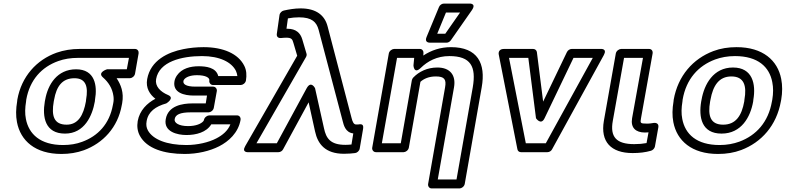

<svg xmlns="http://www.w3.org/2000/svg" viewBox="-20 -827 4399 1075"><path d="M690 -439H579C579 -439 524 -422 556 -394C587 -367 609 -333 615 -290C617 -277 617 -263 614 -249L612 -239C593 -133 528 -65 440 -33C408 -21 373 -15 333 -15C205 -15 141 -77 125 -161C119 -191 120 -223 126 -259L127 -269C147 -381 214 -452 306 -485C339 -497 376 -503 418 -503H702ZM633 -389H707C718 -389 733 -399 736 -414L756 -528C758 -539 751 -553 736 -553H426C380 -553 337 -546 297 -532C185 -492 100 -399 77 -269L76 -259C69 -218 68 -179 75 -143C95 -39 177 35 324 35C369 35 411 28 450 14C556 -25 640 -113 662 -239L664 -249C675 -310 656 -354 633 -389ZM406 -439C300 -439 248 -354 233 -269L231 -259C216 -172 232 -79 344 -79C453 -79 497 -179 511 -259L512 -269C526 -349 511 -439 406 -439ZM397 -389C461 -389 475 -342 462 -269L461 -259C447 -181 417 -129 353 -129C281 -129 267 -179 281 -259L283 -269C296 -343 328 -389 397 -389Z M1163 -131H1270C1256 -95 1226 -70 1191 -52C1149 -30 1086 -15 1023 -15C914 -15 836 -46 808 -97C800 -112 797 -128 801 -149C810 -202 851 -231 911 -248C911 -248 961 -278 921 -295C878 -313 847 -344 854 -384C871 -482 996 -513 1111 -513C1210 -513 1277 -479 1301 -430C1305 -421 1308 -411 1309 -401H1202C1190 -450 1132 -456 1092 -456C1046 -456 998 -444 971 -405C964 -395 959 -384 957 -373C945 -307 1013 -292 1064 -292H1139L1132 -248H1057C1001 -248 921 -235 908 -160C895 -89 973 -71 1024 -71C1078 -71 1136 -86 1163 -131ZM1048 -198H1148C1159 -198 1174 -208 1177 -223L1194 -317C1196 -328 1188 -342 1173 -342H1073C1020 -342 1004 -357 1007 -373C1007 -375 1008 -378 1011 -382C1020 -394 1043 -406 1083 -406C1133 -406 1155 -391 1152 -376C1150 -365 1158 -351 1173 -351H1328C1339 -351 1354 -361 1357 -376C1362 -406 1360 -434 1348 -458C1314 -527 1229 -563 1120 -563C1080 -563 1042 -559 1007 -552C921 -535 823 -490 804 -384C795 -334 819 -298 850 -274C803 -249 762 -209 751 -149C746 -119 750 -91 763 -67C802 5 899 35 1014 35C1085 35 1154 19 1207 -8C1260 -35 1314 -83 1327 -156C1329 -167 1322 -181 1307 -181H1152C1141 -181 1125 -171 1122 -156C1121 -153 1121 -151 1118 -148C1106 -134 1077 -121 1033 -121C980 -121 954 -140 958 -160C962 -185 988 -198 1048 -198Z M1592 -724C1613 -728 1633 -730 1654 -730C1726 -730 1752 -704 1764 -660L1899 -148C1904 -129 1913 -85 1958 -80L1948 -18C1938 -17 1926 -16 1914 -16C1830 -16 1806 -52 1794 -109L1744 -333C1744 -333 1722 -378 1697 -333L1530 -25H1416L1693 -507C1697 -514 1698 -521 1696 -527L1672 -608C1662 -641 1638 -666 1590 -666H1584ZM1984 -130H1974C1961 -130 1954 -143 1948 -168L1814 -680C1798 -741 1751 -780 1663 -780C1629 -780 1596 -774 1569 -768C1559 -766 1547 -756 1545 -743L1530 -638C1527 -618 1542 -613 1553 -614C1564 -615 1572 -616 1582 -616C1612 -616 1617 -608 1623 -586L1644 -515L1353 -9C1331 29 1371 25 1371 25H1539C1549 25 1560 19 1565 9L1708 -254L1744 -91C1759 -21 1801 34 1906 34C1932 34 1951 32 1968 30C1979 29 1992 18 1994 5L2013 -106C2019 -140 1991 -130 1984 -130Z M2429 -449C2372 -449 2326 -426 2294 -393C2290 -389 2287 -383 2286 -378L2224 -25H2118L2203 -503H2299L2295 -461C2295 -461 2297 -409 2336 -447C2374 -484 2426 -513 2496 -513C2616 -513 2647 -454 2627 -338L2536 178H2431L2522 -338C2534 -406 2500 -449 2429 -449ZM2420 -399C2468 -399 2480 -383 2472 -338L2377 203C2375 214 2382 228 2397 228H2553C2564 228 2579 218 2582 203L2677 -338C2701 -472 2654 -563 2505 -563C2445 -563 2394 -545 2350 -516L2351 -530C2352 -542 2344 -553 2331 -553H2187C2176 -553 2160 -543 2157 -528L2064 0C2062 11 2070 25 2085 25H2240C2251 25 2266 15 2269 0L2334 -369C2353 -386 2381 -399 2420 -399ZM2477 -757H2556L2473 -638H2428ZM2466 -807C2455 -807 2443 -800 2438 -788L2368 -619C2356 -590 2381 -588 2387 -588H2480C2489 -588 2498 -593 2504 -601L2622 -770C2650 -811 2606 -807 2606 -807Z M3029 -165 3191 -503H3299L3036 -25H2924L2830 -503H2938L2981 -165C2981 -165 3009 -123 3029 -165ZM3021 -258 2986 -535C2985 -545 2976 -553 2965 -553H2803C2763 -553 2773 -519 2773 -519L2877 9C2879 19 2887 25 2897 25H3045C3055 25 3066 19 3071 9L3361 -519C3381 -556 3344 -553 3344 -553H3181C3171 -553 3159 -546 3154 -535Z M3531 -20C3430 -20 3395 -61 3411 -150L3474 -503H3580L3519 -165C3510 -112 3539 -85 3591 -85C3598 -85 3605 -86 3611 -86L3600 -26C3578 -22 3558 -20 3531 -20ZM3522 30C3561 30 3593 26 3625 17C3635 14 3645 4 3647 -7L3666 -114C3670 -136 3652 -140 3642 -139L3622 -136C3615 -135 3608 -135 3599 -135C3565 -135 3564 -138 3569 -165L3634 -528C3636 -542 3628 -553 3614 -553H3458C3447 -553 3431 -543 3428 -528L3361 -150C3341 -34 3400 30 3522 30Z M3802 -269C3822 -385 3890 -459 3984 -494C4017 -506 4054 -513 4095 -513C4224 -513 4288 -452 4304 -367C4310 -337 4310 -305 4304 -269L4302 -259C4282 -143 4214 -69 4120 -34C4087 -22 4050 -15 4009 -15C3880 -15 3816 -76 3800 -161C3794 -191 3795 -223 3801 -259ZM3752 -269 3751 -259C3744 -218 3743 -179 3750 -143C3770 -39 3853 35 4000 35C4047 35 4090 28 4130 13C4244 -30 4328 -125 4352 -259L4354 -269C4361 -310 4361 -349 4354 -385C4334 -489 4251 -563 4104 -563C4057 -563 4014 -556 3974 -541C3860 -498 3776 -403 3752 -269ZM4198 -269C4213 -356 4194 -449 4084 -449C3974 -449 3923 -355 3908 -269L3906 -259C3891 -171 3908 -79 4020 -79C4131 -79 4182 -172 4197 -259ZM4148 -269 4147 -259C4133 -180 4100 -129 4029 -129C3957 -129 3942 -179 3956 -259L3958 -269C3972 -347 4005 -399 4075 -399C4146 -399 4162 -347 4148 -269Z"/></svg>

Font: Asimov
Style: WidOuIt
Weight: 500
Designer: Google
Version: Version 2.000980; 2014